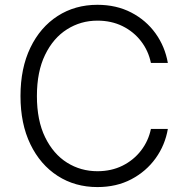

<svg xmlns="http://www.w3.org/2000/svg" viewBox="-20 -757 768 787"><path d="M379.4 9.8Q287.6 9.8 216.3 -36.1Q145 -82 104.5 -165.8Q64 -249.5 64 -363.3Q64 -477.5 104.5 -561.5Q145 -645.5 216.3 -691.4Q287.6 -737.3 379.4 -737.3Q457 -737.3 517.8 -705.8Q578.6 -674.3 617.4 -620.4Q656.2 -566.4 668 -499H598.6Q588.4 -548.8 558.1 -588.1Q527.8 -627.4 482.2 -649.9Q436.5 -672.4 379.4 -672.4Q311 -672.4 254.6 -636.7Q198.2 -601.1 164.8 -532.2Q131.3 -463.4 131.3 -363.3Q131.3 -263.2 165 -194.3Q198.7 -125.5 254.9 -90.3Q311 -55.2 379.4 -55.2Q436.5 -55.2 482.2 -77.9Q527.8 -100.6 558.1 -139.9Q588.4 -179.2 598.6 -228.5H668Q656.7 -162.1 617.9 -108.2Q579.1 -54.2 518.3 -22.2Q457.5 9.8 379.4 9.8Z"/></svg>

Font: Inter Light
Style: Regular
Weight: 300
Designer: Rasmus Andersson
Foundry: rsms
Version: Version 4.000;git-a52131595